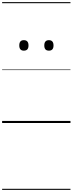

<svg xmlns="http://www.w3.org/2000/svg" viewBox="-20 -1161 685 1812"><path d="M205 -683Q183 -683 172.5 -695.5Q162 -708 162 -732Q162 -757 172.5 -769.5Q183 -782 205 -782Q227 -782 238 -769.5Q249 -757 249 -732Q249 -707 238 -695Q227 -683 205 -683ZM442 -683Q419 -683 408.5 -695.5Q398 -708 398 -732Q398 -757 409 -769.5Q420 -782 441 -782Q463 -782 474 -769.5Q485 -757 485 -732Q485 -707 474 -695Q463 -683 442 -683ZM0 621H645V631H0ZM0 -20H645V0H0ZM0 -505H645V-500H0ZM0 -1141H645V-1131H0Z"/></svg>

Font: Playwrite BR Guides
Style: Regular
Weight: 400
Designer: Veronika Burian, José Scaglione
Foundry: TypeTogether
Version: Version 1.003